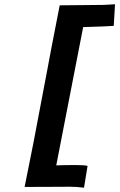

<svg xmlns="http://www.w3.org/2000/svg" viewBox="-20 -744 558 895"><path d="M516.1 -724.1Q515.1 -707 513.2 -673.8Q511.2 -640.6 510.3 -623.5Q486.3 -621.1 367.7 -617.7Q346.7 -510.3 304.9 -295.4Q263.2 -80.6 242.2 26.9Q280.3 25.4 328.6 25.4H333.5Q375 25.4 388.2 29.3Q385.7 45.9 379.9 80.1Q374 114.3 371.6 130.9Q336.4 126.5 306.2 126.5Q293.9 126.5 206.8 127Q119.6 127.4 94.7 127.4Q102.5 88.4 115.5 23.7Q128.4 -41 137.7 -87.9Q144.5 -124 173.8 -278.3Q183.6 -327.6 199 -410.6Q214.4 -493.7 218.3 -513.7Q224.6 -547.9 238.3 -616.5Q252 -685.1 258.3 -719.2Q283.7 -719.2 369.4 -720.2Q455.1 -721.2 464.8 -721.2Q498 -722.7 516.1 -724.1Z"/></svg>

Font: Fantasque Sans Mono
Style: Bold Italic
Weight: 700
Italic angle: -11°
Monospace: yes
Designer: Jany Belluz
Version: Version 1.7.1